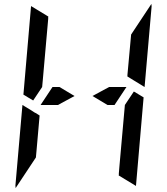

<svg xmlns="http://www.w3.org/2000/svg" viewBox="-20 -992 856 984"><path d="M649 -782 652 -815 756 -972Q757 -968 757 -959L721 -546L633 -600V-607ZM539 -546H628L567 -454H531L454 -500ZM277 -454H234H188L249 -546H285L362 -500ZM716 -493 677 -41Q677 -41 677 -39L588 -93L589 -95V-103L592 -139L599 -218L620 -454L666 -523ZM100 -507 139 -959Q139 -959 139 -961L228 -907L227 -905V-895L224 -861L217 -782L199 -578L196 -546L150 -477ZM167 -218 164 -185 60 -28Q59 -32 59 -41L95 -454L141 -426L161 -413V-414L183 -400Z"/></svg>

Font: DSEG14 Modern Mini
Style: Italic
Weight: 400
Italic angle: -5°
Designer: Keshikan(Twitter:@keshinomi_88pro)
Version: Version 0.46